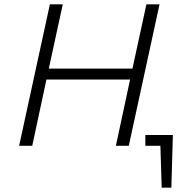

<svg xmlns="http://www.w3.org/2000/svg" viewBox="-20 -678 824 893"><path d="M661 -658H722L579 0H519L585 -308H196L130 0H69L212 -658H272L207 -359H596ZM784 -50 777 195H732L726 0H656V-50Z"/></svg>

Font: EauTestText Semilight
Style: Italic
Weight: 300
Italic angle: -12°
Designer: Christian Thalmann (Catharsis Fonts)
Version: Version 0.001;PS 000.001;hotconv 1.0.88;makeotf.lib2.5.64775